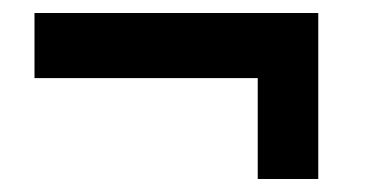

<svg xmlns="http://www.w3.org/2000/svg" viewBox="-20 -384 570 295"><path d="M376 -109V-264H33V-364H469V-109Z"/></svg>

Font: Faustina Light ExtraBold
Style: Regular
Weight: 800
Version: Version 1.200